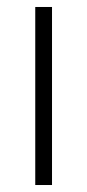

<svg xmlns="http://www.w3.org/2000/svg" viewBox="-20 -530 249 550"><path d="M81 0V-510H129V0Z"/></svg>

Font: MuseoModerno Thin ExtraLight
Style: Regular
Weight: 250
Version: Version 1.002